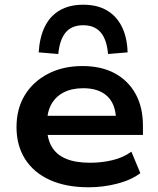

<svg xmlns="http://www.w3.org/2000/svg" viewBox="-20 -784 670 814"><path d="M356 10Q260 10 191.5 -21Q123 -52 86.5 -109.5Q50 -167 50 -245Q50 -322 84.5 -379.5Q119 -437 182.5 -470.5Q246 -504 330 -504Q409 -504 466 -473.5Q523 -443 554.5 -386.5Q586 -330 586 -251V-212H158V-293H491L472 -275Q471 -342 435 -376Q399 -410 333 -410Q285 -410 250.5 -392.5Q216 -375 197.5 -341.5Q179 -308 179 -261V-250Q179 -198 198.5 -163.5Q218 -129 258.5 -111.5Q299 -94 362 -94Q411 -94 457 -105Q503 -116 537 -141L575 -50Q537 -21 477.5 -5.5Q418 10 356 10ZM227 -555 144 -562Q148 -626 170 -671Q192 -716 233 -740Q274 -764 333 -764Q392 -764 433 -740Q474 -716 496.5 -671Q519 -626 521 -562L438 -555Q433 -616 407 -646.5Q381 -677 333 -677Q284 -677 258.5 -646.5Q233 -616 227 -555Z"/></svg>

Font: Nunito Sans 10pt SemiExpanded
Style: Bold
Weight: 700
Width: 6
Designer: Vernon Adams
Foundry: Vernon Adams
Version: Version 3.101;gftools[0.9.27]